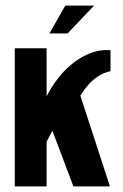

<svg xmlns="http://www.w3.org/2000/svg" viewBox="-20 -668 440 688"><path d="M33 0V-495H147V-323Q174 -376 211.5 -414.5Q249 -453 292 -472.5Q335 -492 376 -488V-413Q352 -408 333 -395.5Q314 -383 300 -368Q291 -358 283 -347.5Q275 -337 268 -325L374 0H243L168 -199Q162 -190 156.5 -178.5Q151 -167 147 -160V0ZM157 -548 214 -648H317L222 -548Z"/></svg>

Font: Alumni Sans
Style: Bold
Weight: 700
Designer: Robert E. Leuschke
Foundry: Robert E. Leuschke
Version: Version 1.018